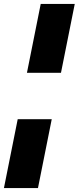

<svg xmlns="http://www.w3.org/2000/svg" viewBox="-42 -762 400 976"><path d="M95 -392 165 -742H338L268 -392ZM-22 194 48 -156H221L151 194Z"/></svg>

Font: Montserrat ExtraBold
Style: Italic
Weight: 800
Italic angle: -11.3°
Designer: Julieta Ulanovsky
Foundry: Julieta Ulanovsky
Version: Version 9.000; ttfautohint (v1.8.4.7-5d5b)